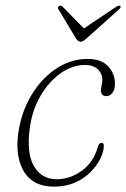

<svg xmlns="http://www.w3.org/2000/svg" viewBox="-20 -672 459 699"><path d="M289.5 -435.5Q243.5 -435.5 201 -405.5Q158.5 -375.5 128.2 -324.2Q98 -273 89 -209.5Q75.5 -115 103.5 -67.2Q131.5 -19.5 186 -19.5Q234.5 -19.5 277.5 -50.2Q320.5 -81 336.5 -138Q340 -152 350 -152Q358 -152 358 -141.5Q358 -121.5 346 -96Q334 -70.5 311 -46.8Q288 -23 254 -7.8Q220 7.5 176.5 7.5Q96 7.5 63.2 -54.5Q30.5 -116.5 51.5 -215.5Q66 -283 102 -337.8Q138 -392.5 189 -425Q240 -457.5 299.5 -457.5Q348 -457.5 373.2 -431Q398.5 -404.5 398.5 -368Q398.5 -345.5 389.2 -333.8Q380 -322 367.5 -322Q347.5 -322 347.5 -343.5Q347.5 -351 350 -361Q352.5 -371 352.5 -380.5Q352.5 -404.5 335.8 -420Q319 -435.5 289.5 -435.5ZM295 -532Q281.5 -520 273.5 -520Q265 -520 256.5 -532L193 -638Q188 -646 195.5 -650.5Q201.5 -653.5 207.5 -648L285.5 -568.5L404 -648Q413.5 -653.5 417.5 -650.5Q422.5 -646 413.5 -638Z"/></svg>

Font: Fraunces 9pt S050 Thin
Style: Italic
Weight: 100
Italic angle: -16°
Version: Version 1.000; ttfautohint (v1.8.3)